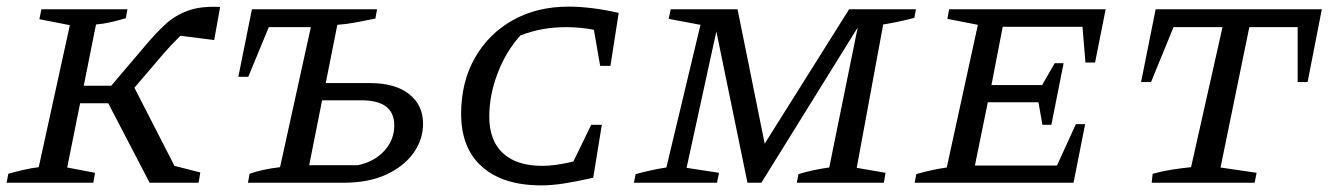

<svg xmlns="http://www.w3.org/2000/svg" viewBox="-20 -552 4013 580"><path d="M0 0 5 -27Q26 -33 49.5 -38.5Q73 -44 97 -47L191 -476L99 -494L105 -524H365L360 -497Q340 -491 317 -485.5Q294 -480 270 -478L233 -293H316L423 -419Q450 -451 479 -478Q508 -505 547 -519.5Q586 -534 645 -531L627 -431L525 -444Q514 -433 501.5 -420Q489 -407 475 -391L386 -287L507 -51L585 -31L580 0H432L307 -240H222L183 -46L267 -30L262 0Z M729 0 734 -27Q753 -34 776.5 -39Q800 -44 826 -47L919 -470H792L730 -320H700L741 -524H1119L1114 -496Q1085 -490 1056 -484.5Q1027 -479 999 -477L964 -301H1099Q1173 -301 1215.5 -268Q1258 -235 1258 -178Q1258 -131 1229.5 -90.5Q1201 -50 1147.5 -25Q1094 0 1018 0ZM914 -53H1061Q1110 -63 1140.5 -96Q1171 -129 1171 -173Q1171 -249 1072 -249H953Z M1615 8Q1500 8 1436.5 -48Q1373 -104 1373 -208Q1373 -304 1414.5 -377Q1456 -450 1529 -491Q1602 -532 1698 -532Q1729 -532 1767.5 -527.5Q1806 -523 1849 -513L1824 -353H1793L1774 -462Q1733 -470 1690 -470Q1656 -470 1622.5 -464.5Q1589 -459 1552 -445Q1508 -396 1483 -330Q1458 -264 1458 -200Q1458 -127 1499.5 -89Q1541 -51 1618 -51Q1658 -51 1712 -64L1766 -175H1798L1772 -15Q1718 -3 1682 2.5Q1646 8 1615 8Z M1895 0 1900 -26Q1926 -33 1949 -38Q1972 -43 1993 -46L2096 -477L2000 -495L2006 -524H2208L2290 -118L2545 -524H2747L2742 -498Q2715 -491 2693.5 -486.5Q2672 -482 2648 -478L2568 -45L2655 -30L2650 0H2387L2392 -26Q2415 -33 2438.5 -38Q2462 -43 2485 -46L2571 -469L2280 0H2238L2144 -457L2054 -45L2152 -30L2146 0Z M2743 0 2748 -26Q2772 -33 2795 -38Q2818 -43 2840 -46L2934 -477L2842 -495L2847 -524H3320L3288 -363H3259L3250 -471H3009L2975 -295H3128L3166 -361H3193L3156 -175H3129L3117 -243H2964L2925 -52H3173L3230 -177H3258L3223 0Z M3973 -524 3930 -304H3900V-470H3754L3667 -46L3776 -30L3770 0H3459L3462 -27Q3491 -35 3519.5 -39.5Q3548 -44 3578 -47L3673 -470H3525L3457 -304H3427L3471 -524Z"/></svg>

Font: Piazzolla SC
Style: Italic
Weight: 400
Italic angle: -11.3°
Designer: Juan Pablo del Peral
Foundry: Huerta Tipografica
Version: Version 1.330